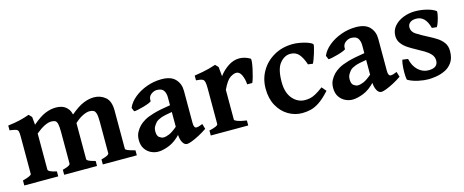

<svg xmlns="http://www.w3.org/2000/svg" viewBox="-32 -826 2982 1233"><g transform="rotate(-15 1459.0 -209.0)"><path d="M543 0V-33.2Q575.7 -42 585.4 -48.3Q595.2 -54.7 595.2 -60.5V-270Q595.2 -306.6 590.1 -324.2Q585 -341.8 574.5 -346.9Q564 -352.1 547.9 -352.1Q529.3 -352.1 502.9 -339.4Q476.6 -326.7 448.2 -300.3V-60.5Q448.2 -54.7 458.7 -48.6Q469.2 -42.5 504.4 -33.2V0H286.1V-33.2Q318.4 -42 328.1 -48.3Q337.9 -54.7 337.9 -60.5V-270Q337.9 -306.6 333.7 -324.2Q329.6 -341.8 320.1 -346.9Q310.5 -352.1 293.9 -352.1Q274.4 -352.1 248.8 -339.6Q223.1 -327.1 190.4 -300.3V-60.5Q190.4 -44.9 246.6 -33.2V0H21V-33.2Q80.1 -48.8 80.1 -60.5V-308.1Q80.1 -332.5 77.4 -343.5Q74.7 -354.5 62.3 -358.6Q49.8 -362.8 21 -366.7V-398.4Q68.4 -404.3 100.3 -411.9Q132.3 -419.4 165 -431.2L183.6 -411.6L188.5 -358.9Q239.7 -402.8 275.9 -417Q312 -431.2 344.2 -431.2Q387.2 -431.2 410.6 -411.4Q434.1 -391.6 439.5 -365.2L441.4 -359.4Q492.2 -401.9 528.8 -416.5Q565.4 -431.2 598.1 -431.2Q641.1 -431.2 673.3 -404.8Q705.6 -378.4 705.6 -314.5V-60.5Q705.6 -54.7 719.5 -48.6Q733.4 -42.5 769 -33.2V0Z M1237.3 -50.8Q1211.9 -33.2 1184.6 -18.8Q1157.2 -4.4 1134.5 4.4Q1111.8 13.2 1100.6 13.2Q1082 13.2 1070.1 -10Q1058.1 -33.2 1058.1 -73.2V-307.6Q1058.1 -335.9 1045.9 -354Q1033.7 -372.1 1000.5 -372.1Q979.5 -371.6 960.9 -356.4Q942.4 -341.3 944.8 -314Q945.3 -310.1 929.4 -303.5Q913.6 -296.9 891.4 -290.5Q869.1 -284.2 850.1 -280.3Q831.1 -276.4 825.7 -277.8L815.4 -302.7Q830.1 -338.4 866 -367.7Q901.9 -397 949.5 -414.1Q997.1 -431.2 1047.4 -431.2Q1110.4 -431.2 1139.4 -399.9Q1168.5 -368.7 1168.5 -322.8V-108.4Q1168.5 -73.7 1186.5 -73.7Q1192.9 -73.7 1200.9 -75.9Q1209 -78.1 1227.1 -85.4ZM1062.5 -211.4Q1007.3 -202.6 984.4 -194.3Q961.4 -186 949.2 -174.3Q938 -162.1 930.7 -148.9Q923.3 -135.7 923.3 -116.7Q923.3 -86.9 938.2 -76.7Q953.1 -66.4 964.8 -66.4Q981.9 -66.4 1004.4 -75.9Q1026.9 -85.4 1062.5 -116.2L1065.9 -65.4Q1023.9 -19.5 981.9 -3.2Q939.9 13.2 909.7 13.2Q884.3 13.2 860.8 1.7Q837.4 -9.8 822 -32.7Q806.6 -55.7 806.6 -90.8Q806.6 -120.6 817.9 -141.8Q829.1 -163.1 845.2 -179.7Q859.9 -194.3 882.1 -207.5Q904.3 -220.7 946.3 -232.9Q988.3 -245.1 1062.5 -256.3Z M1635.7 -410.6Q1640.1 -408.2 1638.2 -388.9Q1636.2 -369.6 1630.6 -343.5Q1625 -317.4 1618.2 -293.2Q1611.3 -269 1605.5 -256.8H1571.8Q1569.3 -293 1556.6 -319.8Q1543.9 -346.7 1522 -346.7Q1504.9 -346.7 1481.2 -331.3Q1457.5 -315.9 1430.2 -258.3V-60.5Q1430.2 -54.2 1449 -46.9Q1467.8 -39.6 1509.8 -33.2V0H1260.7V-33.2Q1319.8 -46.4 1319.8 -60.5V-296.9Q1319.8 -326.7 1316.7 -338.4Q1313.5 -350.1 1309.6 -354.5Q1303.2 -359.9 1294.4 -362.3Q1285.6 -364.7 1260.7 -366.7V-398.4Q1294.4 -403.8 1316.9 -408Q1339.4 -412.1 1359.1 -417.5Q1378.9 -422.9 1404.8 -431.2L1423.3 -411.6L1429.2 -349.1Q1453.6 -382.8 1489.5 -407Q1525.4 -431.2 1564.5 -431.2Q1600.6 -431.2 1635.7 -410.6Z M2052.7 -85Q2013.7 -41.5 1981.9 -20.5Q1950.2 0.5 1922.4 6.8Q1894.5 13.2 1866.2 13.2Q1817.4 13.2 1774.4 -12.2Q1731.4 -37.6 1705.1 -85.2Q1678.7 -132.8 1678.7 -199.2Q1678.7 -263.7 1709.7 -316.2Q1740.7 -368.7 1795.7 -399.9Q1850.6 -431.2 1922.4 -431.2Q1942.4 -431.2 1968.3 -426.5Q1994.1 -421.9 2016.8 -414.1Q2039.6 -406.2 2049.8 -395.5Q2050.8 -390.1 2046.9 -373.3Q2043 -356.4 2036.6 -336.2Q2030.3 -315.9 2023.7 -298.6Q2017.1 -281.2 2013.2 -275.4L1981.9 -279.8Q1966.8 -325.7 1945.8 -350.1Q1924.8 -374.5 1889.2 -374.5Q1850.1 -374.5 1819.6 -337.6Q1789.1 -300.8 1789.1 -213.4Q1789.1 -142.1 1823.2 -102.5Q1857.4 -63 1905.8 -63Q1922.4 -63 1938.5 -66.2Q1954.6 -69.3 1975.3 -80.3Q1996.1 -91.3 2027.8 -114.7Z M2529.3 -50.8Q2503.9 -33.2 2476.6 -18.8Q2449.2 -4.4 2426.5 4.4Q2403.8 13.2 2392.6 13.2Q2374 13.2 2362.1 -10Q2350.1 -33.2 2350.1 -73.2V-307.6Q2350.1 -335.9 2337.9 -354Q2325.7 -372.1 2292.5 -372.1Q2271.5 -371.6 2252.9 -356.4Q2234.4 -341.3 2236.8 -314Q2237.3 -310.1 2221.4 -303.5Q2205.6 -296.9 2183.3 -290.5Q2161.1 -284.2 2142.1 -280.3Q2123 -276.4 2117.7 -277.8L2107.4 -302.7Q2122.1 -338.4 2158 -367.7Q2193.8 -397 2241.5 -414.1Q2289.1 -431.2 2339.4 -431.2Q2402.3 -431.2 2431.4 -399.9Q2460.4 -368.7 2460.4 -322.8V-108.4Q2460.4 -73.7 2478.5 -73.7Q2484.9 -73.7 2492.9 -75.9Q2501 -78.1 2519 -85.4ZM2354.5 -211.4Q2299.3 -202.6 2276.4 -194.3Q2253.4 -186 2241.2 -174.3Q2230 -162.1 2222.7 -148.9Q2215.3 -135.7 2215.3 -116.7Q2215.3 -86.9 2230.2 -76.7Q2245.1 -66.4 2256.8 -66.4Q2273.9 -66.4 2296.4 -75.9Q2318.8 -85.4 2354.5 -116.2L2357.9 -65.4Q2315.9 -19.5 2273.9 -3.2Q2231.9 13.2 2201.7 13.2Q2176.3 13.2 2152.8 1.7Q2129.4 -9.8 2114 -32.7Q2098.6 -55.7 2098.6 -90.8Q2098.6 -120.6 2109.9 -141.8Q2121.1 -163.1 2137.2 -179.7Q2151.9 -194.3 2174.1 -207.5Q2196.3 -220.7 2238.3 -232.9Q2280.3 -245.1 2354.5 -256.3Z M2885.3 -127Q2885.3 -79.6 2865.2 -51.3Q2845.2 -22.9 2815.4 -9.3Q2785.6 4.4 2755.4 8.8Q2725.1 13.2 2705.6 13.2Q2676.3 13.2 2638.9 5.4Q2601.6 -2.4 2571.8 -19Q2567.9 -21.5 2566.4 -45.2Q2564.9 -68.8 2566.7 -99.4Q2568.4 -129.9 2574.7 -151.9L2611.8 -147Q2622.1 -98.6 2652.1 -70.6Q2682.1 -42.5 2721.2 -42.5Q2783.7 -42.5 2783.7 -91.3Q2783.7 -114.7 2768.1 -132.6Q2752.4 -150.4 2727.8 -165Q2703.1 -179.7 2675.8 -194.3Q2650.9 -207.5 2626.7 -223.4Q2602.5 -239.3 2586.7 -260.7Q2570.8 -282.2 2570.8 -310.5Q2570.8 -347.7 2594.2 -374.8Q2617.7 -401.9 2654.8 -416.5Q2691.9 -431.2 2732.9 -431.2Q2772 -431.2 2810.1 -421.6Q2848.1 -412.1 2869.1 -396.5Q2872.6 -393.6 2868.9 -373Q2865.2 -352.5 2857.7 -329.6Q2850.1 -306.6 2842.8 -296.4L2811 -299.8Q2789.6 -383.3 2728 -383.3Q2701.2 -383.3 2686.8 -371.1Q2672.4 -358.9 2672.4 -340.3Q2672.4 -311.5 2699.5 -293.7Q2726.6 -275.9 2774.9 -251Q2801.3 -237.8 2826.7 -221.7Q2852.1 -205.6 2868.7 -183.1Q2885.3 -160.6 2885.3 -127Z"/></g></svg>

Font: Dai Banna SIL SemiBold
Style: Regular
Weight: 600
Designer: Victor Gaultney
Foundry: SIL International
Version: Version 4.000